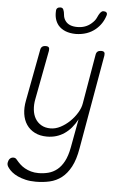

<svg xmlns="http://www.w3.org/2000/svg" viewBox="-64 -831 728 1087"><g transform="rotate(5 300.0 -287.5)"><path d="M362 0 392 -163Q363 -108 320 -79Q277 -50 222 -50Q182 -50 152.5 -65Q123 -80 105.5 -106Q88 -132 83 -167Q78 -202 86 -243L141 -535Q143 -548 150.5 -554Q158 -560 171 -560Q184 -560 188.5 -554Q193 -548 191 -535L138 -255Q132 -224 135 -195.5Q138 -167 150.5 -145.5Q163 -124 185 -111Q207 -98 238 -98Q266 -98 294 -112.5Q322 -127 346 -150Q370 -173 387 -201Q404 -229 408 -255L456 -535Q458 -548 465.5 -554Q473 -560 486 -560Q499 -560 503.5 -554Q508 -548 506 -535L412 0Q401 65 379 106Q357 147 327 170Q297 193 260 201.5Q223 210 181 210Q149 210 123.5 204Q98 198 78.5 189Q59 180 45.5 169Q32 158 24 147Q17 138 14.5 130.5Q12 123 14 114Q15 108 17.5 102.5Q20 97 24 93Q28 89 33 87Q38 85 44 85Q49 85 54 87Q59 89 65 97Q74 108 86 119.5Q98 131 114 140Q130 149 149.5 154.5Q169 160 192 160Q221 160 248 153Q275 146 297.5 128Q320 110 336.5 79Q353 48 362 0ZM211 -763Q211 -774 217.5 -779.5Q224 -785 235 -785Q242 -785 246 -782Q250 -779 252 -774Q257 -763 258.5 -744.5Q260 -726 271 -711Q291 -683 339 -683Q386 -683 418 -711Q438 -728 445.5 -745.5Q453 -763 461 -774Q466 -779 469.5 -782Q473 -785 480 -785Q491 -785 496.5 -779.5Q502 -774 499 -763Q484 -714 446 -682Q401 -644 333 -643Q267 -644 234 -682Q208 -714 211 -763Z"/></g></svg>

Font: Maple Mono NL Thin
Style: Italic
Weight: 250
Italic angle: -10°
Monospace: yes
Designer: subframe7536
Version: Version 7.000